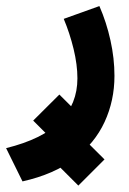

<svg xmlns="http://www.w3.org/2000/svg" viewBox="-53 -321 420 623"><path d="M116.2 196.3 201.2 111.8 286.1 196.3 201.2 281.2ZM54.7 70.3 139.6 -14.2 224.6 70.3 139.6 155.3ZM269.5 -301.3Q292.5 -248.5 305.4 -190.2Q318.4 -131.8 318.4 -74.7Q318.4 5.4 286.4 74.7Q254.4 144 188.5 194.3Q122.6 244.6 20 267.6L-33.2 159.7Q85.4 130.4 141.8 73.5Q198.2 16.6 198.2 -66.9Q198.2 -110.8 185.8 -162.1Q173.3 -213.4 153.8 -259.8Z"/></svg>

Font: Vazir WOL
Style: Bold-WOL
Weight: 700
Designer: Saber Rastikerdar
Foundry: Saber Rastikerdar
Version: Version 30.0.0